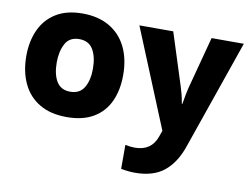

<svg xmlns="http://www.w3.org/2000/svg" viewBox="-84 -684 1368 1050"><g transform="rotate(10 600.0 -159.0)"><path d="M305 10Q215 10 153.5 -26.5Q92 -63 61 -129Q30 -195 30 -281Q30 -363 59 -426.5Q88 -490 146.5 -526.5Q205 -563 294 -563Q381 -563 443 -527Q505 -491 537.5 -425Q570 -359 570 -269Q570 -186 541 -123Q512 -60 453 -25Q394 10 305 10ZM300 -130Q353 -130 377 -170.5Q401 -211 401 -275Q401 -341 377 -381.5Q353 -422 300 -422Q246 -422 223 -379.5Q200 -337 200 -275Q200 -209 224 -169.5Q248 -130 300 -130ZM725 245Q707 245 688 243Q669 241 648 237V104Q677 110 701 110Q793 110 822 27L834 -7L610 -553H798L891 -262Q897 -243 902.5 -222Q908 -201 913 -171H916Q920 -197 925.5 -224.5Q931 -252 934 -263L1011 -553H1190L979 55Q947 148 887 196.5Q827 245 725 245Z"/></g></svg>

Font: Noto Sans Mono Black
Style: Regular
Weight: 900
Designer: Monotype Design Team
Foundry: Monotype Imaging Inc.
Version: Version 2.014